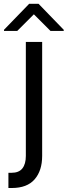

<svg xmlns="http://www.w3.org/2000/svg" viewBox="-56 -761 347 986"><path d="M76.7 -545.5H160.5V39.8Q160.5 115.4 121.8 160Q83.1 204.5 4.3 204.5H-12.8V126.4H2.8Q41.2 126.4 58.9 103.9Q76.7 81.3 76.7 39.8ZM32.7 -602.3 117.9 -687.5 203.1 -602.3H271.3V-608L142 -741.5H93.8L-35.5 -608V-602.3Z"/></svg>

Font: Inter UI
Style: Regular
Weight: 400
Designer: Rasmus Andersson
Foundry: rsms
Version: 3.2;8d6f07862